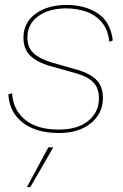

<svg xmlns="http://www.w3.org/2000/svg" viewBox="-20 -529 499 778"><path d="M219 10Q125 10 71 -33Q17 -76 14 -147L29 -151Q33 -84 81.5 -44Q130 -4 218 -4Q295 -4 338 -39.5Q381 -75 381 -131Q381 -170 359.5 -194Q338 -218 288 -232L185 -261Q131 -276 103 -303Q75 -330 75 -376Q75 -438 124.5 -473.5Q174 -509 250 -509Q324 -509 376 -475Q428 -441 437 -365L423 -360Q418 -408 393 -438Q368 -468 330 -481.5Q292 -495 248 -495Q178 -495 134.5 -463Q91 -431 91 -378Q91 -336 116.5 -313Q142 -290 189 -276L294 -246Q348 -230 372.5 -203.5Q397 -177 397 -132Q397 -70 348.5 -30Q300 10 219 10ZM196 68 103 229H89L176 68Z"/></svg>

Font: Prodigy Sans Thin
Style: Italic
Weight: 100
Italic angle: -13°
Designer: Wei Huang
Foundry: Wei Huang
Version: Version 1.003; ttfautohint (v1.8.3)